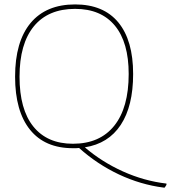

<svg xmlns="http://www.w3.org/2000/svg" viewBox="-20 -662 769 864"><path d="M361.8 1Q438 66.4 533.2 109.4Q628.4 152.3 729 164.1V169.9L721.2 182.1H715.8Q612.8 168.9 515.1 123Q417 76.7 335.9 3.9Q326.2 4.9 322.3 4.9H308.1Q182.1 4.9 115.2 -78.1Q47.9 -161.6 47.9 -316.9Q47.9 -474.6 117.7 -558.6Q187.5 -642.1 317.9 -642.1Q445.3 -642.1 512.2 -561.5Q579.1 -480.5 579.1 -329.1Q579.1 -184.6 523.4 -100.1Q467.8 -15.6 361.8 1ZM67.9 -316.9Q67.9 -169.9 129.9 -92.8Q192.4 -15.1 308.1 -15.1Q429.2 -15.1 494.1 -96.2Q559.1 -177.2 559.1 -329.1Q559.1 -471.2 497.1 -546.4Q434.6 -622.1 317.9 -622.1Q196.8 -622.1 132.3 -543.5Q67.9 -464.8 67.9 -316.9Z"/></svg>

Font: Datalegreya
Style: Thin
Weight: 250
Designer: Figs Lab
Foundry: Figs Lab
Version: Version 1.002;PS 001.002;hotconv 1.0.70;makeotf.lib2.5.58329